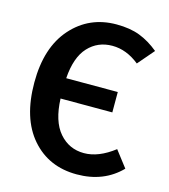

<svg xmlns="http://www.w3.org/2000/svg" viewBox="-108 -792 784 892"><g transform="rotate(15 284.0 -345.5)"><path d="M495 -147 555 -69Q473 15 343 15Q208 15 125.5 -80Q43 -175 43 -347Q43 -516 127.5 -611Q212 -706 343 -706Q408 -706 455 -688Q502 -670 547 -633L480 -555Q418 -605 350 -605Q280 -605 234 -555.5Q188 -506 181 -404H429V-306H180Q184 -198 231 -143.5Q278 -89 350 -89Q420 -89 495 -147Z"/></g></svg>

Font: FiraGO Medium
Style: Regular
Weight: 500
Designer: bBox Type
Foundry: bBox Type GmbH
Version: Version 1.001;PS 001.001;hotconv 1.0.88;makeotf.lib2.5.64775